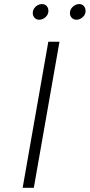

<svg xmlns="http://www.w3.org/2000/svg" viewBox="-20 -900 430 920"><path d="M88.5 0 211.5 -700H265L142 0ZM346 -805.5Q332.5 -805.5 323.8 -814.8Q315 -824 315 -837.5Q315 -855 329 -867.8Q343 -880.5 359.5 -880.5Q373.5 -880.5 381.8 -871Q390 -861.5 390 -847.5Q390 -836 383.8 -826.5Q377.5 -817 367.5 -811.2Q357.5 -805.5 346 -805.5ZM167.5 -805.5Q154 -805.5 145.5 -814.8Q137 -824 137 -837.5Q137 -849.5 143.2 -859.2Q149.5 -869 159.8 -874.8Q170 -880.5 181 -880.5Q195.5 -880.5 203.8 -871Q212 -861.5 212 -847.5Q212 -831 198.5 -818.2Q185 -805.5 167.5 -805.5Z"/></svg>

Font: Overpass ExtraLight
Style: Italic
Weight: 250
Italic angle: -10°
Designer: Delve Withrington, Dave Bailey, Thomas Jockin
Foundry: Delve Fonts LLC
Version: Version 4.000